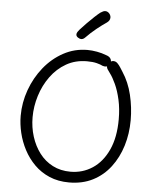

<svg xmlns="http://www.w3.org/2000/svg" viewBox="-66 -1079 929 1154"><g transform="rotate(5 399.0 -502.5)"><path d="M549 -762Q566 -757 574 -747.5Q582 -738 582 -725Q582 -719 579.5 -712Q577 -705 570.5 -700Q564 -695 555.5 -693.5Q547 -692 534 -696Q521 -703 497.5 -709Q474 -715 439 -715Q369 -715 314 -683.5Q259 -652 220.5 -599Q182 -546 162 -481.5Q142 -417 142 -352Q142 -291 159.5 -235.5Q177 -180 209.5 -137Q242 -94 289.5 -69.5Q337 -45 397 -45Q470 -45 529.5 -84Q589 -123 624 -199Q659 -275 659 -384Q659 -448 647 -501.5Q635 -555 617 -594Q599 -633 583 -654Q572 -670 566.5 -677.5Q561 -685 561 -695Q561 -701 564 -707.5Q567 -714 572 -719Q577 -724 583.5 -727Q590 -730 597 -730Q611 -730 621.5 -719.5Q632 -709 640.5 -695.5Q649 -682 656 -671Q695 -612 713 -537Q731 -462 731 -385Q731 -303 708.5 -230Q686 -157 643 -100.5Q600 -44 537.5 -12Q475 20 394 20Q328 20 275.5 -2.5Q223 -25 184.5 -63.5Q146 -102 120.5 -150.5Q95 -199 82.5 -251.5Q70 -304 70 -354Q70 -434 97.5 -510.5Q125 -587 174.5 -648.5Q224 -710 291 -746.5Q358 -783 436 -783Q463 -783 493.5 -777.5Q524 -772 549 -762ZM393 -845Q382 -845 371.5 -852.5Q361 -860 361 -870Q361 -878 366 -885.5Q371 -893 377 -900Q395 -920 416.5 -942Q438 -964 459 -983.5Q480 -1003 493 -1013Q502 -1019 509 -1022Q516 -1025 522 -1025Q532 -1025 539.5 -1019.5Q547 -1014 551.5 -1006Q556 -998 556 -989Q556 -971 538 -958Q511 -940 478 -913.5Q445 -887 415 -856Q404 -845 393 -845Z"/></g></svg>

Font: Playpen Sans Light
Style: Regular
Weight: 300
Designer: Laura Meseguer, Veronika Burian, José Scaglione
Foundry: TypeTogether
Version: Version 1.001